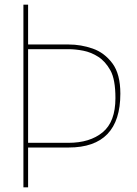

<svg xmlns="http://www.w3.org/2000/svg" viewBox="-20 -800 584 820"><path d="M100 0H80V-780H100V-610H273Q326 -610 376 -592.5Q426 -575 460 -529.5Q494 -484 494 -400Q494 -170 273 -170H100ZM272 -190Q364 -190 418.5 -235Q473 -280 473 -381Q473 -461 451.5 -499.5Q430 -538 399.5 -557.5Q369 -577 335.5 -583.5Q302 -590 272 -590H100V-190Z"/></svg>

Font: Tanohe Sans Thin
Style: Regular
Weight: 100
Designer: Village Type and Design LLC & Cristiano Sobral
Foundry: Cooper Hewitt Smithsonian Design Museum
Version: Version 1.00;September 29, 2021;FontCreator 13.0.0.2655 64-b